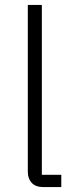

<svg xmlns="http://www.w3.org/2000/svg" viewBox="-20 -760 304 780"><path d="M156 0Q125 0 109 -17Q93 -34 93 -62V-740H150V-50H229V0Z"/></svg>

Font: IBM Plex Sans Devanagari Light
Style: Regular
Weight: 300
Designer: Mike Abbink, Paul van der Laan, Pieter van Rosmalen, Erin McLaughlin
Foundry: Bold Monday
Version: Version 1.1